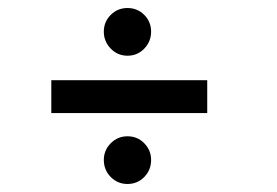

<svg xmlns="http://www.w3.org/2000/svg" viewBox="-20 -545 690 479"><path d="M108 -263V-345H497V-263ZM298 -86Q273.5 -86 256.2 -103.5Q239 -121 239 -146Q239 -170 256.2 -187.5Q273.5 -205 298 -205Q323 -205 340 -187.5Q357 -170 357 -146Q357 -121 340 -103.5Q323 -86 298 -86ZM298 -406Q273.5 -406 256.2 -423.8Q239 -441.5 239 -466Q239 -490.5 256.2 -507.8Q273.5 -525 298 -525Q323 -525 340 -507.8Q357 -490.5 357 -466Q357 -441.5 340 -423.8Q323 -406 298 -406Z"/></svg>

Font: Trispace Thin
Style: Regular
Weight: 400
Version: Version 1.210